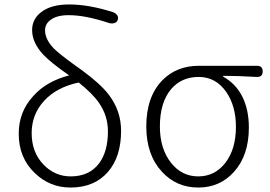

<svg xmlns="http://www.w3.org/2000/svg" viewBox="-20 -828 1211 861"><path d="M296 13Q204 13 137 -51Q64 -120 64 -228Q64 -327 129 -397Q187 -463 290 -490Q209 -546 174 -583Q124 -637 124 -693Q124 -742 164 -773Q208 -808 290 -808Q378 -808 485 -774Q498 -770 505 -760.5Q512 -751 508 -739Q504 -727 491 -724Q479 -721 465 -726Q362 -760 288 -760Q235 -760 207 -739Q182 -721 182 -692Q182 -652 221 -611Q246 -586 318 -534Q337 -521 346 -514Q431 -452 468 -403Q523 -331 523 -241Q523 -125 464 -57Q403 13 296 13ZM297 -37Q380 -37 424 -95Q464 -148 464 -239Q464 -308 425 -365Q396 -408 333 -458Q234 -437 178 -376Q122 -315 122 -231Q122 -145 175 -90Q226 -37 297 -37Z M869 13Q771 13 706 -58Q636 -134 636 -261Q636 -394 708 -468Q772 -533 872 -533H1015H1132Q1158 -533 1158 -508Q1158 -481 1130 -483Q1045 -488 981 -488V-484Q1036 -454 1066 -396Q1096 -337 1096 -256Q1096 -131 1029 -57Q966 13 869 13ZM869 -37Q943 -37 990 -97Q1038 -159 1038 -259Q1038 -352 995 -415Q948 -483 871 -483Q794 -483 747 -428Q697 -368 697 -261Q697 -161 747 -98Q795 -37 869 -37Z"/></svg>

Font: GenSenRounded TW L
Style: Regular
Weight: 300
Version: Version 1.501;PS 1;hotconv 16.6.51;makeotf.lib2.5.65220